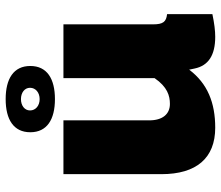

<svg xmlns="http://www.w3.org/2000/svg" viewBox="-71 -699 780 678"><g transform="rotate(-90 319.0 -360.0)"><path d="M191 -643C191 -584 236 -556 308 -556C380 -556 425 -584 425 -643C425 -702 380 -730 308 -730C236 -730 191 -702 191 -643ZM308 -676C331 -676 348 -663 348 -644C348 -624 331 -610 308 -610C285 -610 268 -624 268 -644C268 -663 285 -676 308 -676ZM207 10C295 10 363 -17 412 -82L416 -63C426 -14 463 10 528 10C549 10 575 7 608 0V-160C581 -163 572 -174 572 -210V-526H382V-204C351 -159 320 -150 291 -150C255 -150 233 -176 233 -223V-526H43V-180C43 -56 100 10 207 10Z"/></g></svg>

Font: Raleway Black
Style: Regular
Weight: 900
Designer: Matt McInerney, Pablo Impallari, Rodrigo Fuenzalida
Foundry: Matt McInerney, Pablo Impallari, Rodrigo Fuenzalida
Version: Version 3.000g; ttfautohint (v1.5) -l 8 -r 28 -G 28 -x 14 -D